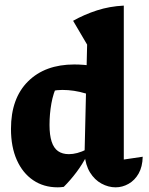

<svg xmlns="http://www.w3.org/2000/svg" viewBox="-20 -792 637 822"><path d="M227 10Q167 10 122 -20.5Q77 -51 52 -107Q27 -163 27 -240Q27 -371 100 -443.5Q173 -516 298 -516Q337 -516 379.5 -509.5Q422 -503 467 -487L448 -346Q347 -407 247 -407Q225 -407 202.5 -402.5Q180 -398 159 -390L226 -430Q208 -394 200 -349Q192 -304 192 -257Q192 -214 201 -186Q210 -158 228.5 -145Q247 -132 275 -132Q292 -132 311 -137Q330 -142 352 -153V-126Q333 -89 307.5 -55Q282 -21 253 8Q246 9 239.5 9.5Q233 10 227 10ZM475 10Q444 10 414.5 -6Q385 -22 365.5 -53.5Q346 -85 342 -132L353 -601L293 -703Q341 -730 395 -747.5Q449 -765 510 -768V-109L591 -121Q590 -78 573.5 -49Q557 -20 530.5 -5Q504 10 475 10ZM412 -771 411 -772H412Z"/></svg>

Font: Piazzolla Thin Black
Style: Regular
Weight: 900
Version: Version 2.005